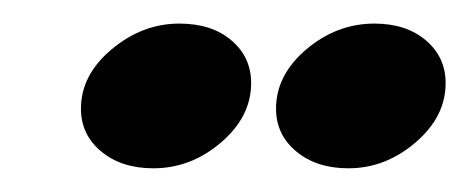

<svg xmlns="http://www.w3.org/2000/svg" viewBox="-20 -682 396 162"><path d="M131.3 -662.1Q158.7 -662.1 175.3 -647.9Q191.9 -633.8 191.9 -611.8Q191.9 -583.5 166.5 -561.8Q141.1 -540 109.4 -540Q82.5 -540 65.4 -554.2Q48.3 -568.4 48.3 -590.3Q48.3 -618.7 74.2 -640.4Q100.1 -662.1 131.3 -662.1ZM295.9 -662.1Q322.8 -662.1 339.4 -647.9Q356 -633.8 356 -611.8Q356 -583.5 330.6 -561.8Q305.2 -540 273.9 -540Q247.1 -540 230 -554.2Q212.9 -568.4 212.9 -590.3Q212.9 -618.7 238.5 -640.4Q264.2 -662.1 295.9 -662.1Z"/></svg>

Font: Flanker
Style: Bold Italic
Weight: 700
Italic angle: -12°
Designer: Flanker
Version: Version 2.000